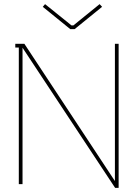

<svg xmlns="http://www.w3.org/2000/svg" viewBox="-20 -891 665 929"><path d="M554 -679H536V-15L98 -679H54V-661H71V0H89V-660L537 18H554ZM462 -871 335 -768H326L198 -871L187 -858L320 -750H341L474 -858Z"/></svg>

Font: Rawengulk
Style: Light
Weight: 300
Version: Version 0.9